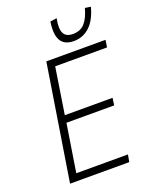

<svg xmlns="http://www.w3.org/2000/svg" viewBox="-166 -1009 879 1100"><g transform="rotate(-20 273.5 -458.5)"><path d="M66 0 178 -705H539L532 -661H216L172 -379H463L457 -335H166L120 -44H435L427 0ZM367 -760Q328 -760 306 -777Q284 -794 277 -827.5Q270 -861 278 -912L318 -917Q306 -858 319.5 -829Q333 -800 376 -800Q422 -800 448.5 -830Q475 -860 490 -917L525 -912Q505 -836 464 -798Q423 -760 367 -760Z"/></g></svg>

Font: Nunito Sans 7pt Condensed ExtraLight
Style: Italic
Weight: 250
Width: 3
Italic angle: -9°
Designer: Vernon Adams
Foundry: Vernon Adams
Version: Version 3.101;gftools[0.9.27]